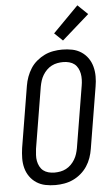

<svg xmlns="http://www.w3.org/2000/svg" viewBox="-64 -1024 628 1073"><g transform="rotate(-5 250.0 -487.0)"><path d="M203 8Q174 8 147 2.5Q120 -3 97.5 -17.5Q75 -32 59.5 -54Q44 -76 37 -102.5Q30 -129 30.5 -157.5Q31 -186 35 -214L92 -559Q96 -584 105 -608.5Q114 -633 128 -655Q142 -677 163 -694.5Q184 -712 207 -723Q230 -734 255.5 -738.5Q281 -743 306 -743Q335 -743 362 -737.5Q389 -732 411.5 -717.5Q434 -703 449.5 -681Q465 -659 472 -632.5Q479 -606 479 -577.5Q479 -549 474 -521L417 -176Q413 -151 404.5 -126.5Q396 -102 381.5 -80Q367 -58 346.5 -40.5Q326 -23 302.5 -12Q279 -1 253.5 3.5Q228 8 203 8ZM204 -62Q220 -62 236.5 -65Q253 -68 268.5 -76Q284 -84 296.5 -96.5Q309 -109 318 -124Q327 -139 332 -155Q337 -171 340 -187L397 -532Q400 -549 400.5 -566.5Q401 -584 398 -600Q395 -616 387.5 -630.5Q380 -645 368 -654.5Q356 -664 339.5 -668.5Q323 -673 305 -673Q289 -673 272.5 -670Q256 -667 240.5 -659Q225 -651 212.5 -638.5Q200 -626 191 -611Q182 -596 177 -580Q172 -564 169 -548L112 -203Q110 -186 109 -168.5Q108 -151 111 -135Q114 -119 121.5 -104.5Q129 -90 141 -80.5Q153 -71 169.5 -66.5Q186 -62 204 -62ZM315 -793 269 -837 412 -982 468 -928Z"/></g></svg>

Font: Iosevka Custom
Style: Italic
Weight: 400
Italic angle: -9°
Monospace: yes
Designer: Belleve Invis
Foundry: Belleve Invis
Version: Version 30.3.3; ttfautohint (v1.8.3)